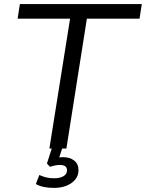

<svg xmlns="http://www.w3.org/2000/svg" viewBox="-20 -725 712 937"><path d="M221 0 322 -634H66L77 -705H672L661 -634H404L304 0ZM243 192Q187 192 155 173L172 129Q190 137 206 141Q222 145 245 145Q272 145 289.5 135Q307 125 307 106Q307 80 272 80Q262 80 251 82Q240 84 224 89L209 73L239 -20H290L269 43Q279 42 287 42Q321 42 342 58.5Q363 75 363 105Q363 144 329 168Q295 192 243 192Z"/></svg>

Font: Nunito Sans
Style: Italic
Weight: 400
Italic angle: -9°
Designer: Vernon Adams
Foundry: Vernon Adams
Version: Version 3.006; ttfautohint (v1.8.3)